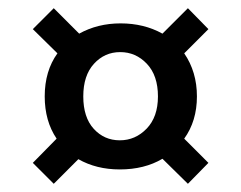

<svg xmlns="http://www.w3.org/2000/svg" viewBox="-20 -612 588 468"><path d="M429 -274 488 -215 438 -164 376 -225Q332 -199 272 -199Q215 -199 171 -224L111 -164L60 -215L118 -274Q89 -317 89 -377Q89 -439 120 -482L60 -541L111 -592L173 -530Q218 -555 274 -555Q331 -555 376 -530L438 -592L488 -541L429 -482Q460 -437 460 -377Q460 -317 429 -274ZM365 -377Q365 -428 338 -456.5Q311 -485 273 -485Q235 -485 209 -456.5Q183 -428 183 -377Q183 -326 208.5 -298Q234 -270 272 -270Q310 -270 337.5 -298.5Q365 -327 365 -377Z"/></svg>

Font: IBM-Poppins
Style: Poppins-Medium
Weight: 500
Designer: Mike Abbink, Paul van der Laan, Pieter van Rosmalen, Ben Mitchell, Mark Frömberg
Foundry: Bold Monday
Version: Version 1.1